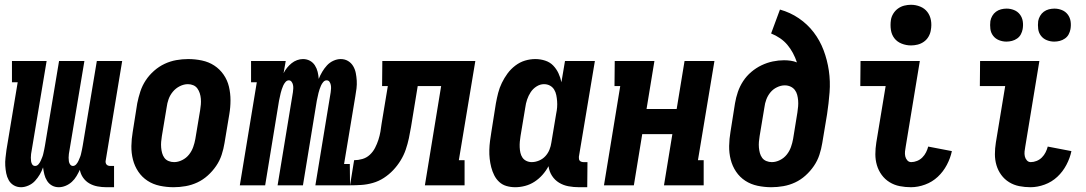

<svg xmlns="http://www.w3.org/2000/svg" viewBox="-20 -775 4540 803"><path d="M68 8Q51 8 37.5 0Q24 -8 16.5 -21.5Q9 -35 6 -50.5Q3 -66 2 -82Q1 -98 3 -115Q5 -132 7 -148L54 -431H30V-520H175L110 -131Q109 -123 109 -115.5Q109 -108 110 -100.5Q111 -93 115 -87Q119 -81 127 -81Q135 -81 141 -88Q147 -95 150.5 -103Q154 -111 157 -118.5Q160 -126 161.5 -134Q163 -142 165 -150Q167 -158 168 -166L227 -520H333L268 -131Q267 -123 267 -115.5Q267 -108 268 -100.5Q269 -93 273.5 -87Q278 -81 285 -81Q293 -81 299 -88Q305 -95 308.5 -103Q312 -111 315 -118.5Q318 -126 319.5 -134Q321 -142 323 -150Q325 -158 326 -166L385 -520H491L422 -103Q421 -99 422 -94.5Q423 -90 425.5 -87Q428 -84 432 -82.5Q436 -81 440 -81H457V8H425Q406 8 387.5 4.5Q369 1 353.5 -8Q338 -17 327.5 -32Q317 -47 314 -65Q308 -52 300 -38.5Q292 -25 280.5 -14.5Q269 -4 254.5 2Q240 8 226 8Q210 8 197.5 1Q185 -6 177 -18.5Q169 -31 165.5 -45.5Q162 -60 160 -75Q155 -60 146.5 -45.5Q138 -31 126.5 -18.5Q115 -6 99 1Q83 8 68 8Z M706 8Q677 8 648.5 2Q620 -4 597 -19Q574 -34 558.5 -57Q543 -80 536 -107.5Q529 -135 529.5 -164.5Q530 -194 535 -223L554 -343Q559 -368 567 -392.5Q575 -417 589.5 -439Q604 -461 624.5 -479Q645 -497 668.5 -508Q692 -519 717 -523.5Q742 -528 767 -528Q796 -528 824.5 -522Q853 -516 876 -501Q899 -486 915 -463Q931 -440 937.5 -412.5Q944 -385 944 -355.5Q944 -326 939 -297L919 -177Q915 -152 907 -127.5Q899 -103 884 -81Q869 -59 849 -41Q829 -23 805.5 -12Q782 -1 756.5 3.5Q731 8 706 8ZM708 -97Q725 -97 742 -105.5Q759 -114 770.5 -128.5Q782 -143 788 -160Q794 -177 797 -194L817 -314Q819 -326 820 -338Q821 -350 820 -362Q819 -374 815.5 -385Q812 -396 805.5 -405Q799 -414 788.5 -418.5Q778 -423 766 -423Q749 -423 732 -414.5Q715 -406 703 -391.5Q691 -377 685 -360Q679 -343 677 -326L657 -206Q655 -194 654 -182Q653 -170 654 -158Q655 -146 658 -135Q661 -124 667.5 -115Q674 -106 685 -101.5Q696 -97 708 -97Z M983 0 1054 -431H1030V-520H1175L1166 -469Q1172 -481 1180.5 -491.5Q1189 -502 1199.5 -510.5Q1210 -519 1222.5 -523.5Q1235 -528 1247 -528Q1263 -528 1276 -521Q1289 -514 1297 -501.5Q1305 -489 1308.5 -474.5Q1312 -460 1313 -445Q1319 -460 1327.5 -474.5Q1336 -489 1347.5 -501.5Q1359 -514 1374.5 -521Q1390 -528 1405 -528Q1422 -528 1435.5 -520Q1449 -512 1457 -498.5Q1465 -485 1468 -469.5Q1471 -454 1472 -438Q1473 -422 1471 -405Q1469 -388 1466 -372L1419 -89H1443L1444 0H1299L1363 -389Q1364 -397 1364.5 -404.5Q1365 -412 1363.5 -419.5Q1362 -427 1358 -433Q1354 -439 1346 -439Q1338 -439 1332 -432Q1326 -425 1322.5 -417Q1319 -409 1316.5 -401.5Q1314 -394 1312 -386Q1310 -378 1308.5 -370Q1307 -362 1305 -354L1247 0H1141L1205 -389Q1206 -397 1206.5 -404.5Q1207 -412 1205.5 -419.5Q1204 -427 1199.5 -433Q1195 -439 1188 -439Q1180 -439 1174 -432Q1168 -425 1164.5 -417Q1161 -409 1158.5 -401.5Q1156 -394 1154 -386Q1152 -378 1150.5 -370Q1149 -362 1147 -354L1089 0Z M1444 0 1461 -105Q1478 -105 1495.5 -110Q1513 -115 1526.5 -127.5Q1540 -140 1548.5 -156.5Q1557 -173 1562.5 -190Q1568 -207 1571 -224Q1574 -241 1576 -258L1602 -415H1578L1579 -520H1968L1899 -105H1923V0H1757L1825 -415H1727L1699 -244Q1695 -220 1690 -196.5Q1685 -173 1677 -149.5Q1669 -126 1655.5 -104Q1642 -82 1624.5 -63.5Q1607 -45 1585.5 -31Q1564 -17 1539.5 -10Q1515 -3 1491.5 -1.5Q1468 0 1444 0Z M2135 8Q2116 8 2098.5 3Q2081 -2 2068 -14Q2055 -26 2047 -42Q2039 -58 2034.5 -75.5Q2030 -93 2028 -111Q2026 -129 2026.5 -148Q2027 -167 2029.5 -186Q2032 -205 2035 -223L2054 -343Q2058 -365 2063.5 -386.5Q2069 -408 2079 -428.5Q2089 -449 2102.5 -467.5Q2116 -486 2135 -500.5Q2154 -515 2175.5 -521.5Q2197 -528 2219 -528Q2240 -528 2260 -521.5Q2280 -515 2293.5 -501Q2307 -487 2315.5 -469Q2324 -451 2328 -431L2343 -520H2468L2401 -119Q2401 -114 2401.5 -110Q2402 -106 2404.5 -103Q2407 -100 2411.5 -98.5Q2416 -97 2420 -97H2437L2436 8H2402Q2379 8 2357.5 4Q2336 0 2318 -11Q2300 -22 2288.5 -40Q2277 -58 2274 -80Q2264 -61 2249 -44Q2234 -27 2215.5 -15Q2197 -3 2176 2.5Q2155 8 2135 8ZM2204 -97Q2219 -97 2234.5 -103.5Q2250 -110 2261 -122Q2272 -134 2278 -149Q2284 -164 2286 -179L2306 -299Q2309 -313 2310 -326Q2311 -339 2310 -352Q2309 -365 2306.5 -377.5Q2304 -390 2297.5 -400.5Q2291 -411 2280 -417Q2269 -423 2255 -423Q2239 -423 2224 -413.5Q2209 -404 2199.5 -389.5Q2190 -375 2184.5 -358.5Q2179 -342 2177 -326L2157 -206Q2155 -194 2154 -182.5Q2153 -171 2153.5 -159Q2154 -147 2156.5 -136Q2159 -125 2165 -116Q2171 -107 2181.5 -102Q2192 -97 2204 -97Z M2506 0 2574 -415H2550L2551 -520H2717L2684 -319H2810L2843 -520H2968L2899 -105H2923V0H2757L2792 -214H2666L2631 0Z M3206 8Q3177 8 3148.5 2Q3120 -4 3097 -19Q3074 -34 3058.5 -57Q3043 -80 3036 -107.5Q3029 -135 3029.5 -164.5Q3030 -194 3035 -223L3054 -343Q3058 -367 3066 -390.5Q3074 -414 3088 -435.5Q3102 -457 3122 -474Q3142 -491 3165 -502Q3188 -513 3212 -518Q3236 -523 3259 -523Q3273 -523 3287 -521Q3301 -519 3313 -514Q3306 -535 3296 -553.5Q3286 -572 3273 -587.5Q3260 -603 3242.5 -615Q3225 -627 3205 -635L3242 -735Q3285 -723 3321 -698.5Q3357 -674 3383 -640Q3409 -606 3424.5 -565Q3440 -524 3446.5 -479.5Q3453 -435 3449.5 -389Q3446 -343 3439 -297L3419 -177Q3415 -152 3407 -127.5Q3399 -103 3384 -81Q3369 -59 3349 -41Q3329 -23 3305.5 -12Q3282 -1 3256.5 3.5Q3231 8 3206 8ZM3208 -97Q3225 -97 3242 -105.5Q3259 -114 3270.5 -128.5Q3282 -143 3288 -160Q3294 -177 3297 -194L3315 -305Q3317 -318 3318 -330.5Q3319 -343 3318 -355Q3317 -367 3314 -378.5Q3311 -390 3304 -399Q3297 -408 3286 -413Q3275 -418 3262 -418Q3246 -418 3229.5 -410Q3213 -402 3202 -388.5Q3191 -375 3185 -359Q3179 -343 3177 -326L3157 -206Q3155 -194 3154 -182Q3153 -170 3154 -158Q3155 -146 3158 -135Q3161 -124 3167.5 -115Q3174 -106 3185 -101.5Q3196 -97 3208 -97Z M3790 8Q3766 8 3743 3.5Q3720 -1 3700.5 -13Q3681 -25 3667.5 -43.5Q3654 -62 3647.5 -84Q3641 -106 3641 -130Q3641 -154 3645 -179L3684 -415H3578L3579 -520H3827L3768 -162Q3766 -152 3765 -141.5Q3764 -131 3766 -121.5Q3768 -112 3774.5 -104.5Q3781 -97 3791 -97Q3803 -97 3815.5 -102Q3828 -107 3837.5 -116.5Q3847 -126 3853 -138Q3859 -150 3862 -162L3961 -143Q3955 -114 3940 -85.5Q3925 -57 3902 -35.5Q3879 -14 3849 -3Q3819 8 3790 8ZM3790 -585Q3770 -585 3751 -592.5Q3732 -600 3720.5 -615Q3709 -630 3706 -650Q3703 -670 3706 -691Q3708 -705 3716 -718Q3724 -731 3736 -739.5Q3748 -748 3762 -751.5Q3776 -755 3790 -755Q3810 -755 3828.5 -747.5Q3847 -740 3858.5 -725Q3870 -710 3873.5 -690Q3877 -670 3873 -649Q3871 -635 3863.5 -622Q3856 -609 3844 -600.5Q3832 -592 3818 -588.5Q3804 -585 3790 -585Z M4290 8Q4266 8 4243 3.5Q4220 -1 4200.5 -13Q4181 -25 4167.5 -43.5Q4154 -62 4147.5 -84Q4141 -106 4141 -130Q4141 -154 4145 -179L4184 -415H4078L4079 -520H4327L4268 -162Q4266 -152 4265 -141.5Q4264 -131 4266 -121.5Q4268 -112 4274.5 -104.5Q4281 -97 4291 -97Q4303 -97 4315.5 -102Q4328 -107 4337.5 -116.5Q4347 -126 4353 -138Q4359 -150 4362 -162L4461 -143Q4455 -114 4440 -85.5Q4425 -57 4402 -35.5Q4379 -14 4349 -3Q4319 8 4290 8ZM4389 -601Q4373 -601 4358 -607Q4343 -613 4333.5 -625.5Q4324 -638 4322 -654Q4320 -670 4322 -687Q4324 -698 4330 -708.5Q4336 -719 4345.5 -726Q4355 -733 4366.5 -736Q4378 -739 4390 -739Q4406 -739 4421 -733Q4436 -727 4445.5 -714.5Q4455 -702 4457.5 -686Q4460 -670 4457 -653Q4455 -642 4449.5 -631.5Q4444 -621 4434 -614Q4424 -607 4412.5 -604Q4401 -601 4389 -601ZM4189 -601Q4173 -601 4158 -607Q4143 -613 4133.5 -625.5Q4124 -638 4122 -654Q4120 -670 4122 -687Q4124 -698 4130 -708.5Q4136 -719 4145.5 -726Q4155 -733 4166.5 -736Q4178 -739 4190 -739Q4206 -739 4221 -733Q4236 -727 4245.5 -714.5Q4255 -702 4257.5 -686Q4260 -670 4257 -653Q4255 -642 4249.5 -631.5Q4244 -621 4234 -614Q4224 -607 4212.5 -604Q4201 -601 4189 -601Z"/></svg>

Font: Iosevka Curly Slab Extrabold
Style: Italic
Weight: 800
Italic angle: -9°
Monospace: yes
Designer: Belleve Invis
Foundry: Belleve Invis
Version: Version 22.1.2; ttfautohint (v1.8.4)